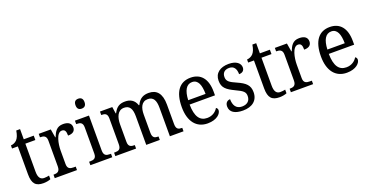

<svg xmlns="http://www.w3.org/2000/svg" viewBox="-33 -1466 4188 2183"><g transform="rotate(-20 2061.5 -374.0)"><path d="M221 10C255 10 291 2 308 -6V-50C289 -46 271 -43 247 -43C204 -43 179 -73 179 -143V-483H300V-536H179V-659H133C124 -606 112 -577 92 -554C72 -532 44 -522 18 -520V-483H88V-145C88 -30 129 10 221 10Z M359 0H628V-42H603C563 -42 529 -50 529 -109V-270C529 -353 553 -481 618 -481C654 -481 667 -458 667 -403C730 -403 755 -431 755 -472C755 -518 723 -546 657 -546C578 -546 552 -495 527 -434H523L506 -536H360V-494H363C403 -494 437 -485 437 -426V-114C437 -51 404 -42 362 -42H359Z M918 -638C949 -638 973 -653 973 -698C973 -743 949 -758 918 -758C887 -758 864 -743 864 -698C864 -653 887 -638 918 -638ZM790 0H1055V-42H1043C1000 -42 968 -51 968 -114V-536H798V-494H804C845 -494 877 -485 877 -426V-109C877 -50 844 -42 802 -42H790Z M1092 0H1343V-42H1341C1300 -42 1266 -49 1266 -109V-320C1266 -406 1294 -483 1372 -483C1441 -483 1466 -433 1466 -346V0H1630V-42H1627C1586 -42 1557 -51 1557 -114V-334C1557 -413 1582 -483 1659 -483C1727 -483 1752 -433 1752 -346V0H1917V-42H1914C1873 -42 1844 -51 1844 -114V-350C1844 -487 1787 -546 1693 -546C1633 -546 1582 -527 1547 -452H1541C1518 -522 1467 -546 1407 -546C1347 -546 1302 -527 1267 -455H1262L1250 -536H1101V-494H1104C1145 -494 1175 -485 1175 -426V-114C1175 -51 1146 -42 1105 -42H1092Z M2208 10C2321 10 2374 -49 2374 -90C2374 -107 2364 -119 2354 -123C2332 -85 2288 -50 2224 -50C2135 -50 2088 -115 2086 -262H2393V-306C2393 -464 2320 -546 2199 -546C2067 -546 1992 -451 1992 -264C1992 -91 2072 10 2208 10ZM2298 -314H2088C2093 -430 2130 -493 2199 -493C2271 -493 2297 -421 2298 -314Z M2635 10C2746 10 2818 -45 2818 -146C2818 -230 2775 -269 2678 -312C2596 -348 2565 -368 2565 -420C2565 -467 2591 -500 2650 -500C2705 -500 2733 -462 2733 -394C2776 -394 2799 -417 2799 -453C2799 -503 2752 -545 2660 -545C2557 -545 2488 -495 2488 -404C2488 -318 2532 -284 2630 -237C2716 -197 2740 -177 2740 -128C2740 -72 2705 -37 2640 -37C2567 -37 2539 -92 2539 -162C2513 -162 2479 -146 2479 -95C2479 -25 2539 10 2635 10Z M3078 10C3112 10 3148 2 3165 -6V-50C3146 -46 3128 -43 3104 -43C3061 -43 3036 -73 3036 -143V-483H3157V-536H3036V-659H2990C2981 -606 2969 -577 2949 -554C2929 -532 2901 -522 2875 -520V-483H2945V-145C2945 -30 2986 10 3078 10Z M3216 0H3485V-42H3460C3420 -42 3386 -50 3386 -109V-270C3386 -353 3410 -481 3475 -481C3511 -481 3524 -458 3524 -403C3587 -403 3612 -431 3612 -472C3612 -518 3580 -546 3514 -546C3435 -546 3409 -495 3384 -434H3380L3363 -536H3217V-494H3220C3260 -494 3294 -485 3294 -426V-114C3294 -51 3261 -42 3219 -42H3216Z M3892 10C4005 10 4058 -49 4058 -90C4058 -107 4048 -119 4038 -123C4016 -85 3972 -50 3908 -50C3819 -50 3772 -115 3770 -262H4077V-306C4077 -464 4004 -546 3883 -546C3751 -546 3676 -451 3676 -264C3676 -91 3756 10 3892 10ZM3982 -314H3772C3777 -430 3814 -493 3883 -493C3955 -493 3981 -421 3982 -314Z"/></g></svg>

Font: Noto Serif Lao SemiCondensed
Style: Regular
Weight: 400
Width: 4
Designer: Monotype Design Team
Foundry: Monotype Imaging Inc.
Version: Version 2.003